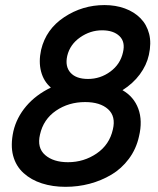

<svg xmlns="http://www.w3.org/2000/svg" viewBox="-20 -720 618 750"><path d="M235.8 9.8Q185.5 9.8 143.6 -3.7Q101.6 -17.1 71.8 -44.2Q42 -71.3 31.2 -112.1Q20.5 -152.8 32.2 -207Q44.9 -261.2 82.5 -305.4Q120.1 -349.6 178.7 -377.9Q150.4 -402.3 140.4 -440.7Q130.4 -479 140.6 -525.4Q159.7 -606 231 -653.1Q302.2 -700.2 388.2 -700.2Q431.6 -700.2 467.8 -687Q503.9 -673.8 528.6 -648.9Q553.2 -624 562.5 -587.9Q571.8 -551.8 561.5 -505.4Q552.7 -465.3 526.1 -429.4Q499.5 -393.6 458.5 -367.7Q502.9 -342.3 520.3 -295.2Q537.6 -248 522.9 -187Q512.2 -138.2 483.4 -99.6Q454.6 -61 415 -37.6Q375.5 -14.2 330.1 -2.2Q284.7 9.8 235.8 9.8ZM323.7 -411.6Q372.1 -411.6 411.1 -440.4Q450.2 -469.2 460.4 -515.6Q470.2 -556.2 446.8 -578.9Q423.3 -601.6 378.9 -601.6Q332.5 -601.6 293 -574Q253.4 -546.4 242.7 -502Q233.4 -460.4 255.4 -436Q277.3 -411.6 323.7 -411.6ZM245.6 -86.4Q307.6 -86.4 357.7 -120.6Q407.7 -154.8 420.9 -214.4Q433.1 -265.6 402.1 -293.5Q371.1 -321.3 312.5 -321.3Q248 -321.3 198.7 -287.6Q149.4 -253.9 136.2 -194.3Q124 -142.6 156.2 -114.5Q188.5 -86.4 245.6 -86.4Z"/></svg>

Font: HK Grotesk SemiBold Italic
Style: Regular
Weight: 600
Italic angle: -13°
Designer: Alfredo Marco Pradil and Stefan Peev
Foundry: Hanken Design Co.
Version: Version 1.000;PS 001.000;hotconv 1.0.88;makeotf.lib2.5.64775